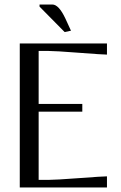

<svg xmlns="http://www.w3.org/2000/svg" viewBox="-20 -824 531 844"><path d="M153.8 -794.9V-804.2H210Q238.3 -804.2 267.1 -743.2L292 -689L264.2 -683.1ZM66.9 -632.8H450.2V-584Q431.6 -584 327.4 -592Q223.1 -600.1 190.9 -600.1H149.9V-367.2H341.8V-333H149.9V-33.2H190.9Q223.1 -33.2 327.4 -41Q431.6 -48.8 450.2 -48.8V0H66.9Z"/></svg>

Font: Resagokr
Style: Regular
Weight: 500
Designer: gluk
Foundry: gluk
Version: Version 0.95